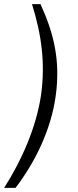

<svg xmlns="http://www.w3.org/2000/svg" viewBox="-60 -743 374 924"><path d="M-40 161H15C110 36 186 -120 208 -281C232 -453 198 -585 135 -723H94C141 -573 158 -437 138 -289C115 -129 43 31 -40 161Z"/></svg>

Font: United Sans Light
Style: Italic
Weight: 300
Italic angle: -8°
Designer: Pablo Impallari, Rodrigo Fuenzalida (Modified by Dan O. Williams)
Version: Version 1.000;PS 001.000;hotconv 1.0.88;makeotf.lib2.5.64775